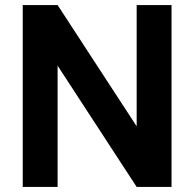

<svg xmlns="http://www.w3.org/2000/svg" viewBox="-20 -740 769 760"><path d="M208 0H70V-720H208L521 -240V-720H659V0H521L208 -480Z"/></svg>

Font: Hauora ExtraBold
Style: Regular
Weight: 800
Designer: Wayne Shih
Foundry: WCYS
Version: Version 1.001